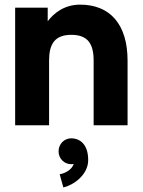

<svg xmlns="http://www.w3.org/2000/svg" viewBox="-20 -541 616 829"><path d="M384.3 0H530.8V-279.3C530.8 -435.5 455.6 -521 325.7 -521C256.8 -521 211.4 -482.9 186 -449.2V-507.8H45.4V0H191.9V-279.3C191.9 -350.6 216.3 -390.6 288.1 -390.6C359.9 -390.6 384.3 -350.6 384.3 -279.3ZM232.9 112.3C232.9 143.6 256.8 168 288.1 168C291.5 168 294.9 167.5 298.3 167C290 190.9 264.6 206.5 237.8 211.4L253.4 268.1C294.4 259.8 360.8 215.3 360.8 150.4C360.8 76.2 319.3 56.2 288.1 56.2C256.8 56.2 232.9 81.1 232.9 112.3Z"/></svg>

Font: Giphurs ExtraBold
Style: Regular
Weight: 800
Version: Version 1.000